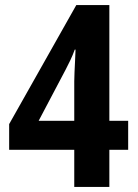

<svg xmlns="http://www.w3.org/2000/svg" viewBox="-20 -735 541 755"><path d="M272 0V-146H16V-247L280 -715H410V-260H484V-146H410V0ZM132 -260H272V-415Q272 -429 273 -450.5Q274 -472 275 -492.5Q276 -513 276.5 -527Q277 -541 277 -540H274Q266 -518 256.5 -498Q247 -478 238 -461Z"/></svg>

Font: Noto Sans Malayalam Condensed
Style: Bold
Weight: 700
Width: 3
Designer: Jelle Bosma - Monotype Design Team
Foundry: Monotype Imaging Inc.
Version: Version 2.104; ttfautohint (v1.8.4.7-5d5b)